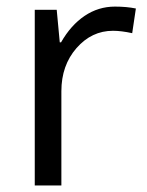

<svg xmlns="http://www.w3.org/2000/svg" viewBox="-20 -565 448 585"><path d="M330.1 -544.9Q365.7 -544.9 394 -539.1L382.8 -463.9Q349.6 -471.2 324.2 -471.2Q259.3 -471.2 213.1 -418.5Q167 -365.7 167 -287.1V0H85.9V-535.2H152.8L162.1 -436H166Q195.8 -488.3 237.8 -516.6Q279.8 -544.9 330.1 -544.9Z"/></svg>

Font: f0_31487 
Style: Regular
Weight: 400
Foundry: Ascender Corporation
Version: Version 1.10